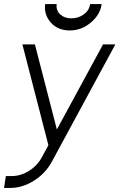

<svg xmlns="http://www.w3.org/2000/svg" viewBox="-31 -720 592 952"><path d="M80 -500 209 0 178 57Q155 101 113 127Q72 153 26 153H-2L-11 212H18Q80 212 137 176Q166 158 188.5 134Q211 110 227 80L541 -500H480L251 -78L142 -500ZM193 -700Q186 -648 221 -608Q256 -569 315 -569Q373 -569 419 -608Q466 -647 473 -700H416Q411 -668 385 -649Q357 -629 323 -629Q289 -629 267 -649Q246 -669 250 -700Z"/></svg>

Font: Unageo
Style: Light-Italic
Weight: 300
Designer: Richard Sepsi
Foundry: Richard Sepsi
Version: Version 2.000